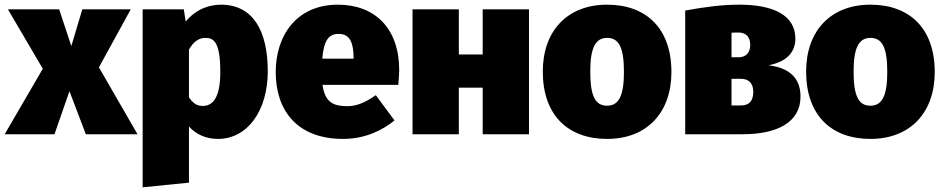

<svg xmlns="http://www.w3.org/2000/svg" viewBox="-40 -574 4034 821"><path d="M383 -286 519 -534H312L265 -377L213 -534H-6L143 -280L-20 0H193L257 -184L327 0H548Z M905 -554C857 -554 800 -537 754 -482L746 -534H570V227L768 207V-33C800 2 842 20 892 20C1020 20 1105 -103 1105 -269C1105 -445 1040 -554 905 -554ZM827 -121C803 -121 786 -131 768 -158V-362C788 -398 813 -412 838 -412C874 -412 902 -395 902 -266C902 -158 871 -121 827 -121Z M1667 -274C1667 -453 1563 -554 1405 -554C1228 -554 1139 -422 1139 -266C1139 -101 1231 20 1427 20C1520 20 1594 -16 1647 -59L1567 -167C1521 -135 1484 -120 1446 -120C1388 -120 1350 -134 1339 -211H1663C1665 -230 1667 -257 1667 -274ZM1472 -323H1338C1345 -405 1367 -429 1409 -429C1460 -429 1471 -384 1472 -330Z M2024 0H2222V-534H2024V-341H1922V-534H1724V0H1922V-199H2024Z M2556 -554C2386 -554 2281 -442 2281 -268C2281 -82 2388 20 2556 20C2726 20 2831 -92 2831 -266C2831 -452 2724 -554 2556 -554ZM2556 -412C2606 -412 2628 -372 2628 -266C2628 -165 2606 -122 2556 -122C2506 -122 2484 -162 2484 -268C2484 -369 2506 -412 2556 -412Z M3246 -295C3323 -309 3361 -350 3361 -409C3361 -507 3270 -554 3122 -554C3049 -554 2979 -545 2890 -529V0H3136C3282 0 3383 -50 3383 -161C3383 -235 3342 -283 3246 -295ZM3117 -435C3151 -435 3168 -415 3168 -382C3168 -348 3149 -329 3118 -329H3088V-434C3101 -435 3108 -435 3117 -435ZM3128 -123H3088V-237H3128C3164 -237 3181 -216 3181 -181C3181 -144 3165 -123 3128 -123Z M3682 -554C3512 -554 3407 -442 3407 -268C3407 -82 3514 20 3682 20C3852 20 3957 -92 3957 -266C3957 -452 3850 -554 3682 -554ZM3682 -412C3732 -412 3754 -372 3754 -266C3754 -165 3732 -122 3682 -122C3632 -122 3610 -162 3610 -268C3610 -369 3632 -412 3682 -412Z"/></svg>

Font: Fira Sans Heavy
Style: Regular
Weight: 900
Designer: bBox Type GmbH & Carrois Corporate GbR & Edenspiekermann AG
Foundry: bBox Type GmbH & Carrois Corporate GbR & Edenspiekermann AG
Version: Version 4.300;PS 004.300;hotconv 1.0.88;makeotf.lib2.5.64775